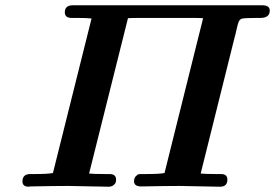

<svg xmlns="http://www.w3.org/2000/svg" viewBox="-20 -706 1040 726"><path d="M64.9 -20Q64.9 -46.9 92.8 -47.9H109.9Q160.6 -47.9 180.2 -51.8L326.2 -636.2Q308.1 -638.2 271 -638.2H251Q225.1 -638.2 225.1 -659.2Q225.1 -686 254.9 -686H972.2Q1000 -686 1000 -666Q1000 -638.2 963.9 -638.2H952.1Q905.3 -638.2 895 -635.5Q884.8 -632.8 880.9 -619.1Q877.9 -610.4 874 -592.3Q870.1 -574.2 867.2 -564.9L738.8 -49.8Q757.8 -47.9 796.9 -47.9H815.9Q839.8 -47.9 839.8 -26.9Q839.8 0 812 0H810.1Q675.3 -2.9 660.2 -2.9Q610.4 -2.9 514.2 -1Q487.3 -1 486.8 -20Q486.8 -33.2 493.9 -40Q501 -46.9 505.4 -47.4Q509.8 -47.9 515.1 -47.9H532.2Q583 -47.9 602.1 -51.8L748 -637.2Q735.8 -638.2 710.9 -638.2H511.2Q472.2 -638.2 463.9 -637.2L316.9 -49.8Q335.9 -47.9 375 -47.9H394Q418.9 -47.9 418.9 -26.9Q418.9 -22 417.5 -16.6Q416 -11.2 408.9 -5.6Q401.9 0 390.1 0H388.2Q253.4 -2.9 237.8 -2.9Q189 -2.9 92.8 -1Q91.8 -1 90.8 -0.5Q89.8 0 88.9 0Q64.9 0 64.9 -20Z"/></svg>

Font: CMU Serif
Style: BoldItalic
Weight: 700
Italic angle: -14.04°
Version: Version 0.7.0